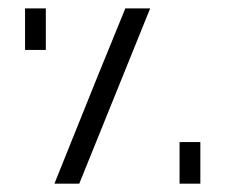

<svg xmlns="http://www.w3.org/2000/svg" viewBox="-20 -440 540 460"><path d="M339.8 -419.9Q254.9 -210 169.9 0Q139.6 0 110.4 0Q230.5 -299.8 280.3 -419.9Q294.9 -419.9 306.6 -419.9Q317.4 -419.9 339.8 -419.9ZM40 -320.3Q40 -370.1 40 -419.9Q65.4 -419.9 89.8 -419.9Q89.8 -377 89.8 -334Q89.8 -327.1 89.8 -320.3Q65.4 -320.3 40 -320.3ZM410.2 0Q410.2 -49.8 410.2 -99.6Q434.6 -99.6 460 -99.6Q460 -49.8 460 0Q434.6 0 410.2 0Z"/></svg>

Font: Cataluna 
Style: Lite
Weight: 400
Version: Version 1.0